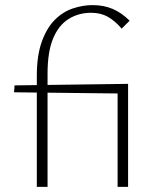

<svg xmlns="http://www.w3.org/2000/svg" viewBox="-20 -731 632 751"><path d="M124 0V-434Q124 -514 143.5 -568Q163 -622 194.5 -653.5Q226 -685 265 -698Q304 -711 342 -711Q386 -711 421 -696Q456 -681 487 -650L456 -619Q429 -650 401.5 -665.5Q374 -681 336 -681Q287 -681 248 -656.5Q209 -632 187.5 -580Q166 -528 166 -443V0ZM476 -365 35 -370 37 -397 481 -403ZM440 0V-385L481 -403V0Z"/></svg>

Font: Ysabeau SC ExtraLight
Style: Regular
Weight: 250
Designer: Christian Thalmann (Catharsis Fonts)
Version: Version 2.001;gftools[0.9.30]; featfreeze: smcp